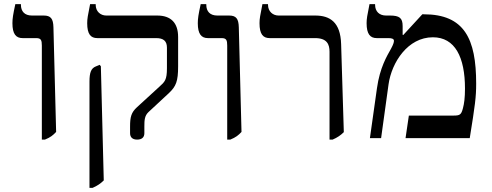

<svg xmlns="http://www.w3.org/2000/svg" viewBox="-20 -667 2374 927"><path d="M182 7H197C224 -4 236 -14 251 -30L238 -535C237 -577 225 -592 191 -592H134C99 -592 81 -612 81 -644V-647H54C43 -597 40 -577 40 -555C40 -503 57 -483 89 -483H155C178 -483 182 -473 182 -447Z M642 7C665 7 677 -4 677 -24V-56C677 -87 678 -108 697 -126L795 -217C830 -250 840 -274 840 -347V-488C840 -557 805 -592 739 -592H493C466 -592 442 -611 442 -644V-647H415C404 -591 401 -577 401 -555C401 -502 418 -483 450 -483H734C769 -483 786 -469 786 -437V-338C786 -281 776 -272 748 -247L641 -149C614 -124 608 -103 608 -56V-24C608 -4 620 7 642 7ZM412 240H427C450 230 466 219 481 204L467 -347L461 -354L442 -346C420 -337 412 -317 412 -273Z M1077 7H1092C1119 -4 1131 -14 1146 -30L1133 -535C1132 -577 1120 -592 1086 -592H1029C994 -592 976 -612 976 -644V-647H949C938 -597 935 -577 935 -555C935 -503 952 -483 984 -483H1050C1073 -483 1077 -473 1077 -447Z M1571 7H1586C1609 -3 1625 -14 1640 -29L1627 -454C1624 -561 1572 -592 1502 -592H1325C1298 -592 1274 -611 1274 -644V-647H1247C1236 -591 1233 -577 1233 -555C1233 -502 1250 -483 1282 -483H1501C1559 -483 1571 -453 1571 -417Z M1766 0H1820L1856 -260C1871 -366 1949 -487 2070 -487C2177 -487 2225 -391 2225 -239C2225 -195 2221 -166 2215 -144C2207 -113 2200 -109 2170 -109H1954L1938 0H2248C2274 -161 2279 -199 2279 -263C2279 -480 2222 -598 2026 -598H2019L1927 -498L1924 -499V-541C1924 -580 1909 -592 1862 -592H1844C1812 -592 1791 -611 1791 -644V-647H1764C1753 -591 1750 -577 1750 -555C1750 -503 1767 -483 1799 -483H1856C1873 -483 1882 -479 1882 -470C1882 -463 1879 -452 1868 -432C1848 -396 1814 -341 1800 -241Z"/></svg>

Font: Noto Serif Hebrew
Style: Regular
Weight: 400
Designer: Monotype Design Team
Foundry: Monotype Imaging Inc.
Version: Version 1.901